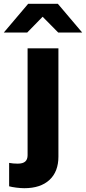

<svg xmlns="http://www.w3.org/2000/svg" viewBox="-82 -770 452 1009"><path d="M46 219Q27 219 3.5 216Q-20 213 -34 209V86Q-23 88 -12.5 89Q-2 90 11 90Q38 90 50.5 79Q63 68 63 46V-516H225V53Q225 132 178 175.5Q131 219 46 219ZM224 -599 142 -682 61 -599H-62L66 -750H222L350 -599Z"/></svg>

Font: Red Hat Text
Style: Bold
Weight: 700
Designer: Pentagram, MCKL
Foundry: MCKL
Version: Version 1.030